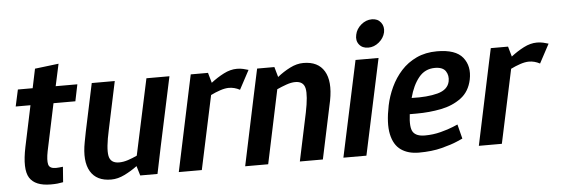

<svg xmlns="http://www.w3.org/2000/svg" viewBox="-47 -846 2915 997"><g transform="rotate(-5 1410.0 -347.5)"><path d="M252 -80 246 0Q231 3 216.5 4.5Q202 6 182 6Q100 6 71.5 -39.5Q43 -85 67 -200L112 -413H35L54 -500H131L152 -600L276 -615L251 -500H364L346 -413H232L180 -167Q171 -121 176.5 -99Q182 -77 215 -77Q224 -77 232.5 -78Q241 -79 252 -80Z M496 8Q420 8 388.5 -45.5Q357 -99 376 -198L386 -250L439 -500H559L506 -250Q485 -155 492.5 -116Q500 -77 545 -77Q567 -77 591.5 -85Q616 -93 639 -104L724 -500H844L767 -140L738 0H648L633 -50Q602 -27 566.5 -9.5Q531 8 497 8H496Z M1203 -398Q1175 -413 1146 -413Q1126 -413 1100.5 -404.5Q1075 -396 1051 -384L969 0H849L940 -430L955 -500H1045L1060 -447Q1092 -472 1127 -490Q1162 -508 1196 -508H1197Q1213 -508 1228.5 -504.5Q1244 -501 1256 -497Z M1600 0H1480L1533 -250Q1551 -338 1543 -375.5Q1535 -413 1492 -413Q1471 -413 1445.5 -404Q1420 -395 1396 -384L1315 0H1195L1271 -360L1301 -500H1391L1406 -447Q1437 -472 1472.5 -490Q1508 -508 1542 -508H1543Q1619 -508 1651 -454.5Q1683 -401 1664 -302L1653 -250Z M1886 -558Q1855 -558 1838.5 -579Q1822 -600 1829 -630Q1835 -660 1860.5 -681.5Q1886 -703 1917 -703Q1947 -703 1963.5 -681.5Q1980 -660 1974 -630Q1967 -600 1941.5 -579Q1916 -558 1886 -558ZM1707 0 1814 -500H1934L1827 0Z M2221 -423Q2169 -423 2136.5 -383Q2104 -343 2087 -278Q2169 -275 2223 -289.5Q2277 -304 2286 -347Q2292 -377 2277 -400Q2262 -423 2221 -423ZM2312 -120 2331 -45Q2331 -45 2301.5 -32Q2272 -19 2220 -5.5Q2168 8 2100 8Q2044 8 2007 -18Q1970 -44 1958 -101Q1946 -158 1965 -250Q1975 -298 1996.5 -344Q2018 -390 2051.5 -427Q2085 -464 2132 -486Q2179 -508 2239 -508Q2336 -508 2373 -462Q2410 -416 2396 -347Q2383 -285 2338.5 -252Q2294 -219 2233 -207Q2172 -195 2106 -195H2070Q2061 -126 2077.5 -102Q2094 -78 2139 -78Q2182 -78 2222 -88.5Q2262 -99 2287 -109.5Q2312 -120 2312 -120Z M2767 -398Q2739 -413 2710 -413Q2690 -413 2664.5 -404.5Q2639 -396 2615 -384L2533 0H2413L2504 -430L2519 -500H2609L2624 -447Q2656 -472 2691 -490Q2726 -508 2760 -508H2761Q2777 -508 2792.5 -504.5Q2808 -501 2820 -497Z"/></g></svg>

Font: Epunda Sans SemiBold
Style: Italic
Weight: 600
Italic angle: -12.0243°
Designer: Simon Atzbach
Foundry: typofactur
Version: Version 2.204; ttfautohint (v1.8.4.7-5d5b)